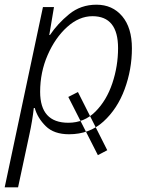

<svg xmlns="http://www.w3.org/2000/svg" viewBox="-40 -562 634 818"><path d="M377 99 251 -149 292 -170 417 78ZM-20 236H37L85 12Q98 -47 104 -102H108Q120 -59 155 -24.5Q190 10 254 10Q341 10 400.5 -44Q460 -98 491 -182Q522 -266 522 -356Q522 -444 480.5 -493Q439 -542 371 -542Q304 -542 254.5 -501.5Q205 -461 173 -413H170L190 -532H143ZM251 -39Q131 -39 131 -171Q131 -254 163 -327.5Q195 -401 246 -447Q297 -493 354 -493Q463 -493 463 -357Q463 -280 438.5 -207Q414 -134 366.5 -86.5Q319 -39 251 -39Z"/></svg>

Font: Noto Sans UI Light
Style: Italic
Weight: 300
Italic angle: -12°
Designer: Monotype Design Team
Foundry: Monotype Imaging Inc.
Version: Version 1.901